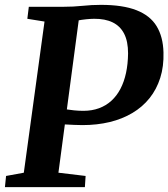

<svg xmlns="http://www.w3.org/2000/svg" viewBox="-27 -771 693 791"><path d="M-6.7 0 -2 -46.1 71.1 -59.5 156.4 -682.2 85.6 -693.6 91.7 -743H232.5Q275.5 -743 313.2 -747Q350.9 -751 388.8 -751Q479.1 -751 535.3 -728.9Q591.6 -706.9 618.2 -663.2Q644.8 -619.6 646.5 -555.1Q648.2 -497.6 633.2 -450.2Q618.2 -402.9 589.1 -366.6Q560.1 -330.3 518.5 -305.6Q477 -280.8 425 -268.2Q373 -255.6 312.5 -255.6Q298.6 -255.6 278.2 -256.5Q257.8 -257.3 239.7 -258.4Q221.6 -259.5 214 -260L212.7 -325.9Q224.8 -323.6 242 -321Q259.2 -318.3 278.8 -316.3Q298.3 -314.4 316.9 -314.4Q352.1 -314.5 380.8 -325.1Q409.6 -335.6 431.9 -355.9Q454.1 -376.1 469.2 -405Q484.3 -433.9 492.2 -470.6Q500.1 -507.3 500.6 -550.8Q500.7 -600.5 484.4 -632.2Q468.1 -663.8 436.9 -678.9Q405.7 -694 360.5 -693.6Q345.8 -693.4 327.8 -691.6Q309.8 -689.8 290.1 -686Q270.5 -682.2 250.7 -675.2L302.6 -727L213.7 -59.5L325.7 -46.1L322.7 0Z"/></svg>

Font: Merriweather 7pt Light
Style: Italic
Weight: 300
Italic angle: -7.8°
Designer: Eben Sorkin
Foundry: Eben Sorkin
Version: Version 2.200;gftools[0.9.31]